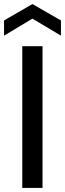

<svg xmlns="http://www.w3.org/2000/svg" viewBox="-38 -928 321 948"><path d="M72 0V-700H172V0ZM-18 -752V-827L122 -908L263 -827V-752L122 -836Z"/></svg>

Font: DMSans_18ptMedium
Style: Regular
Weight: 500
Designer: Colophon Foundry, Jonny Pinhorn
Foundry: Colophon Foundry
Version: Version 4.004;gftools[0.9.30]